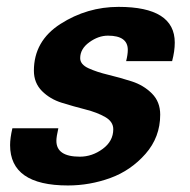

<svg xmlns="http://www.w3.org/2000/svg" viewBox="-20 -534 560 567"><path d="M496.1 -408.2C496.1 -478.5 440.8 -513.7 330.1 -513.7C268.2 -513.7 211.1 -496.9 158.7 -463.4C106.3 -429.9 80.1 -383.8 80.1 -325.2C80.1 -301.1 88.1 -281.1 104 -265.1C120 -249.2 139.5 -237.6 162.6 -230.5C185.7 -223.3 208.8 -216.8 231.9 -210.9C255 -205.1 274.6 -197.6 290.5 -188.5C306.5 -179.4 314.5 -167.3 314.5 -152.3C314.5 -128.9 304 -109.5 283.2 -94.2C262.4 -78.9 239.9 -71.3 215.8 -71.3C169.6 -71.3 146.5 -86.9 146.5 -118.2C146.5 -126 148.4 -138.3 152.3 -155.3H16.6C12 -135.7 9.8 -119.1 9.8 -105.5C9.8 -26 66.7 13.7 180.7 13.7C223.6 13.7 265.3 6.3 305.7 -8.3C346 -22.9 380.7 -46.7 409.7 -79.6C438.6 -112.5 453.1 -151 453.1 -195.3C453.1 -220.7 445 -241.5 428.7 -257.8C412.4 -274.1 392.7 -286 369.6 -293.5C346.5 -300.9 323.4 -307.5 300.3 -313C277.2 -318.5 257.5 -325 241.2 -332.5C224.9 -340 216.8 -349.9 216.8 -362.3C216.8 -380.5 225.7 -396.2 243.7 -409.2C261.6 -422.2 279.9 -428.7 298.8 -428.7C337.9 -428.7 357.4 -414.7 357.4 -386.7C357.4 -377.6 355.8 -366.5 352.5 -353.5H488.3C493.5 -373 496.1 -391.3 496.1 -408.2Z"/></svg>

Font: FreeUniversal
Style: BoldItalic
Weight: 700
Italic angle: -11°
Version: Version 1.001